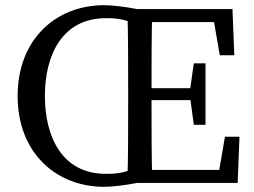

<svg xmlns="http://www.w3.org/2000/svg" viewBox="-20 -705 978 740"><path d="M153 -335C153 -489 217 -635 389 -635C435 -635 463 -630 509 -609V-670C455 -680 412 -685 381 -685C199 -685 48 -557 48 -335C48 -113 199 15 381 15C412 15 455 10 509 0V-61C463 -40 436 -35 388 -35C217 -35 153 -181 153 -335ZM474 -310C474 -205 474 -101 471 0H567C564 -103 564 -207 564 -322V-360C564 -465 564 -569 567 -670H471C474 -567 474 -463 474 -360V-310ZM712 -335 727 -224H772V-461H727L712 -355V-335ZM744 -365H519V-319H744V-365ZM827 -492H883L876 -670H519V-620H805L827 -492ZM847 -178 825 -50H519V0H896L903 -178H847Z"/></svg>

Font: Source Serif Variable
Style: Regular
Weight: 389
Designer: Frank Grießhammer
Foundry: Adobe Systems Incorporated
Version: Version 3.001;hotconv 1.0.111;makeotfexe 2.5.65597